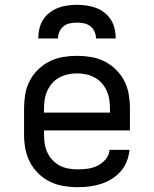

<svg xmlns="http://www.w3.org/2000/svg" viewBox="-20 -770 640 798"><path d="M302 8Q273 8 243.5 3Q214 -2 187.5 -15Q161 -28 139.5 -49Q118 -70 104.5 -96Q91 -122 85.5 -151Q80 -180 80 -210V-320Q80 -349 85 -378.5Q90 -408 103.5 -434Q117 -460 138.5 -481Q160 -502 186 -515Q212 -528 241.5 -533Q271 -538 300 -538Q329 -538 358.5 -533Q388 -528 414 -515Q440 -502 461.5 -481Q483 -460 496.5 -434Q510 -408 515 -378.5Q520 -349 520 -320V-228H163V-210Q163 -191 166 -172Q169 -153 177 -136Q185 -119 198.5 -104.5Q212 -90 228.5 -81.5Q245 -73 264 -69.5Q283 -66 302 -66Q324 -66 345.5 -69Q367 -72 386 -81.5Q405 -91 419.5 -108.5Q434 -126 435 -147H518Q516 -123 507 -99.5Q498 -76 481.5 -57.5Q465 -39 444 -26Q423 -13 399.5 -5.5Q376 2 351.5 5Q327 8 302 8ZM437 -302V-320Q437 -339 434 -357.5Q431 -376 423 -393.5Q415 -411 402.5 -425Q390 -439 373 -448Q356 -457 337.5 -461Q319 -465 300 -465Q281 -465 262.5 -461Q244 -457 227 -448Q210 -439 197.5 -425Q185 -411 177 -393.5Q169 -376 166 -357.5Q163 -339 163 -320V-302ZM139 -610Q139 -630 143.5 -650Q148 -670 158.5 -687Q169 -704 185.5 -717Q202 -730 220.5 -737Q239 -744 259.5 -747Q280 -750 300 -750Q320 -750 340.5 -747Q361 -744 379.5 -737Q398 -730 414.5 -717Q431 -704 441.5 -687Q452 -670 456.5 -650Q461 -630 461 -610H379Q379 -625 373 -638.5Q367 -652 355.5 -661Q344 -670 329.5 -673Q315 -676 300 -676Q285 -676 270.5 -673Q256 -670 244.5 -661Q233 -652 227 -638.5Q221 -625 221 -610Z"/></svg>

Font: Iosevka Curly Extended
Style: Regular
Weight: 400
Width: 7
Monospace: yes
Designer: Belleve Invis
Foundry: Belleve Invis
Version: Version 11.1.0; ttfautohint (v1.8.3)